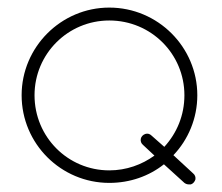

<svg xmlns="http://www.w3.org/2000/svg" viewBox="-20 -482 584 506"><path d="M268 -462C141 -462 37 -358 37 -231C37 -103 141 0 268 0C323 0 373 -18 412 -49L466 0C470 3 474 4 478 4H483C489 2 493 -3 495 -9C496 -15 494 -21 489 -25L437 -73C476 -114 500 -170 500 -231C500 -358 396 -462 268 -462ZM268 -428C378 -428 466 -340 466 -231C466 -178 446 -131 413 -95L379 -125C375 -129 369 -131 363 -129C357 -127 352 -122 351 -116C350 -110 352 -104 357 -100L387 -72C354 -48 313 -33 268 -33C159 -33 71 -121 71 -231C71 -340 159 -428 268 -428Z"/></svg>

Font: LetsTrace
Style: basic
Weight: 500
Version: Version 002.000